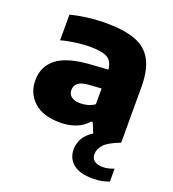

<svg xmlns="http://www.w3.org/2000/svg" viewBox="-141 -665 897 998"><g transform="rotate(20 307.5 -166.0)"><path d="M226 10.5Q130.5 10.5 80.5 -35.5Q30.5 -81.5 30.5 -152.5Q30.5 -231 90 -276Q149.5 -321 282.5 -328.5L368.5 -334Q365.5 -378 336.5 -395.8Q307.5 -413.5 239.5 -413.5Q206 -413.5 162.8 -408Q119.5 -402.5 80.5 -391.5V-533Q126 -545.5 178.5 -551.5Q231 -557.5 275.5 -557.5Q375.5 -557.5 438.5 -534Q501.5 -510.5 531.2 -455.5Q561 -400.5 561 -306V0Q496.5 24.5 473.5 49.5Q450.5 74.5 450.5 103.5Q450.5 125.5 466.2 138.8Q482 152 513 152Q526 152 541.8 148.8Q557.5 145.5 575 138.5V210Q556 217 534.8 221.5Q513.5 226 484.5 226Q412.5 226 376.5 196.2Q340.5 166.5 340.5 117Q340.5 85.5 355.5 57Q370.5 28.5 408 5L385.5 -50H377Q350 -18.5 310.8 -4Q271.5 10.5 226 10.5ZM224 -169.5Q224 -146.5 240.8 -133Q257.5 -119.5 290.5 -119.5Q310 -119.5 330.5 -124.8Q351 -130 369 -143V-230L302 -225.5Q259.5 -222.5 241.8 -208.2Q224 -194 224 -169.5Z"/></g></svg>

Font: Encode Sans SemiExpanded SemiExpanded ExtraBold
Style: Regular
Weight: 800
Width: 6
Designer: Multiple Designers
Foundry: Impallari Type
Version: Version 3.000; ttfautohint (v1.8.3) -l 8 -r 50 -G 200 -x 14 